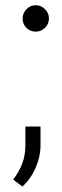

<svg xmlns="http://www.w3.org/2000/svg" viewBox="-20 -570 235 724"><path d="M65.4 -500.5Q65.4 -520.5 80.1 -535.4Q94.7 -550.3 114.7 -550.3Q134.8 -550.3 149.7 -535.4Q164.6 -520.5 164.6 -500.5Q164.6 -480 149.9 -465.3Q135.3 -450.7 114.7 -450.7Q93.8 -450.7 79.6 -464.8Q65.4 -479 65.4 -500.5ZM132.8 -92.8V-23.9Q132.8 20.5 114.5 62.5Q96.2 104.5 64.5 133.3L29.8 107.4Q52.2 77.1 64 46.4Q75.7 15.6 75.7 -22.9V-92.8Z"/></svg>

Font: Vazirmatn RD FD ExtraLight
Style: Regular
Weight: 200
Designer: Saber Rastikerdar
Foundry: Saber Rastikerdar
Version: Version 33.003